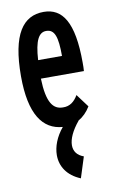

<svg xmlns="http://www.w3.org/2000/svg" viewBox="-82 -521 478 800"><g transform="rotate(-10 156.5 -121.0)"><path d="M222 146C194 136 181 117 181 92C181 66 196 32 226 -4H225C246 -16 264 -34 277 -56L236 -111C221 -85 201 -69 172 -70C131 -70 105 -101 102 -204H284C285 -216 285 -226 285 -240C285 -412 240 -476 161 -476C74 -476 22 -406 22 -228C22 -67 73 4 157 10C127 46 112 86 112 122C112 169 138 211 194 234ZM104 -282C109 -365 127 -396 158 -396C194 -396 205 -362 205 -282Z"/></g></svg>

Font: Inconsolata ExtraCondensed
Style: Bold
Weight: 700
Width: 2
Monospace: yes
Designer: Raph Levien, Cyreal, Brenton Simpson
Foundry: Raph Levien, Cyreal, Google
Version: Version 3.100